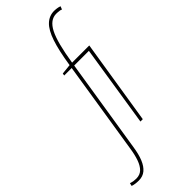

<svg xmlns="http://www.w3.org/2000/svg" viewBox="-438 -783 1035 1035"><g transform="rotate(-45 80.0 -265.0)"><path d="M-79 220Q-107 220 -127 213L-123 196Q-111 200 -101.5 201.5Q-92 203 -81 203Q-53 203 -35.5 186Q-18 169 -7 138Q4 107 10 66L94 -465H37L39 -478L97 -484Q112 -581 131.5 -639Q151 -697 179 -723.5Q207 -750 245 -750Q250 -750 254.5 -749.5Q259 -749 264.5 -748.5Q270 -748 275.5 -746.5Q281 -745 287 -743L280 -725Q274 -728 267.5 -729Q261 -730 254.5 -730.5Q248 -731 242 -731Q195 -731 166 -674.5Q137 -618 116 -484H247L170 1H152L225 -465H113L28 71Q21 119 7.5 152Q-6 185 -27 202.5Q-48 220 -79 220Z"/></g></svg>

Font: Georama
Style: Italic
Weight: 400
Width: 2
Italic angle: -9°
Designer: Jean-Baptiste Levee
Foundry: Production Type
Version: Version 1.000